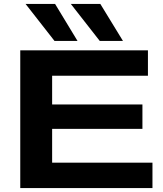

<svg xmlns="http://www.w3.org/2000/svg" viewBox="-20 -956 831 976"><path d="M83 0V-700H732V-571H245V-425H704V-301H245V-129H755V0ZM487 -748 340 -936H490L605 -748ZM257 -748 110 -936H260L374 -748Z"/></svg>

Font: Georama Extended SemiBold
Style: Regular
Weight: 600
Width: 7
Designer: Jean-Baptiste Levee
Foundry: Production Type
Version: Version 1.000